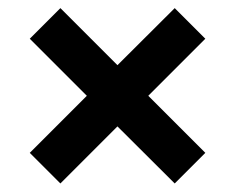

<svg xmlns="http://www.w3.org/2000/svg" viewBox="-20 -610 564 461"><path d="M125 -169.5 51.5 -243 188.5 -380 51.5 -517 125 -590.5 262 -453.5 399.5 -590.5 473 -517 336 -380 473 -243 399.5 -169.5 262 -306.5Z"/></svg>

Font: Encode Sans SemiExpanded SemiBold
Style: Regular
Weight: 600
Width: 6
Designer: Multiple Designers
Foundry: Impallari Type
Version: Version 3.002